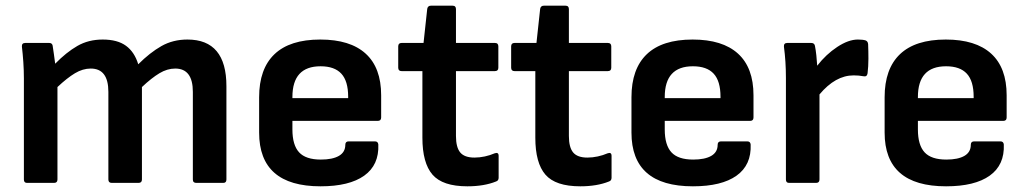

<svg xmlns="http://www.w3.org/2000/svg" viewBox="-20 -643 3609 675"><path d="M75 0Q64 0 64 -12V-367Q64 -396 62 -425Q60 -454 57 -479Q56 -492 69 -492H153Q163 -492 165 -483Q167 -469 169.5 -452.5Q172 -436 174 -419Q213 -459 252 -481.5Q291 -504 341 -504Q393 -504 423 -482Q453 -460 466 -417Q507 -458 547.5 -481Q588 -504 639 -504Q776 -504 776 -340V-12Q776 0 765 0H670Q658 0 658 -12V-320Q658 -402 596 -402Q568 -402 540.5 -385.5Q513 -369 479 -337V-12Q479 0 467 0H373Q361 0 361 -12V-320Q361 -402 299 -402Q271 -402 243.5 -385.5Q216 -369 182 -337V-12Q182 0 170 0Z M1107 12Q891 12 891 -177V-301Q891 -401 945 -452.5Q999 -504 1106 -504Q1211 -504 1265.5 -454.5Q1320 -405 1320 -308V-230Q1320 -218 1308 -218H1008V-188Q1008 -133 1031.5 -107.5Q1055 -82 1108 -82Q1149 -82 1171.5 -95Q1194 -108 1194 -134Q1194 -146 1206 -146H1298Q1309 -146 1310 -135Q1313 -63 1260.5 -25.5Q1208 12 1107 12ZM1008 -298H1204V-303Q1204 -358 1180 -384Q1156 -410 1107 -410Q1008 -410 1008 -302Z M1623 12Q1536 12 1500.5 -29Q1465 -70 1465 -159V-393H1392Q1380 -393 1380 -405V-480Q1380 -492 1392 -492H1469L1482 -612Q1484 -623 1495 -623H1571Q1583 -623 1583 -611V-492H1720Q1732 -492 1732 -480V-405Q1732 -393 1720 -393H1583V-165Q1583 -125 1598 -107Q1613 -89 1648 -89Q1666 -89 1684.5 -93Q1703 -97 1719 -104Q1733 -109 1733 -95V-18Q1733 -8 1724 -5Q1682 12 1623 12Z M2020 12Q1933 12 1897.5 -29Q1862 -70 1862 -159V-393H1789Q1777 -393 1777 -405V-480Q1777 -492 1789 -492H1866L1879 -612Q1881 -623 1892 -623H1968Q1980 -623 1980 -611V-492H2117Q2129 -492 2129 -480V-405Q2129 -393 2117 -393H1980V-165Q1980 -125 1995 -107Q2010 -89 2045 -89Q2063 -89 2081.5 -93Q2100 -97 2116 -104Q2130 -109 2130 -95V-18Q2130 -8 2121 -5Q2079 12 2020 12Z M2416 12Q2200 12 2200 -177V-301Q2200 -401 2254 -452.5Q2308 -504 2415 -504Q2520 -504 2574.5 -454.5Q2629 -405 2629 -308V-230Q2629 -218 2617 -218H2317V-188Q2317 -133 2340.5 -107.5Q2364 -82 2417 -82Q2458 -82 2480.5 -95Q2503 -108 2503 -134Q2503 -146 2515 -146H2607Q2618 -146 2619 -135Q2622 -63 2569.5 -25.5Q2517 12 2416 12ZM2317 -298H2513V-303Q2513 -358 2489 -384Q2465 -410 2416 -410Q2317 -410 2317 -302Z M2754 0Q2743 0 2743 -12V-369Q2743 -427 2736 -479Q2735 -492 2748 -492H2832Q2843 -492 2845 -482Q2848 -467 2850 -448Q2852 -429 2853 -412Q2884 -452 2923.5 -478Q2963 -504 2996 -504Q3013 -504 3023 -501Q3031 -498 3032 -488Q3033 -464 3033 -436.5Q3033 -409 3030 -385Q3028 -372 3015 -375Q3000 -378 2981 -378Q2917 -378 2861 -311V-12Q2861 0 2849 0Z M3306 12Q3090 12 3090 -177V-301Q3090 -401 3144 -452.5Q3198 -504 3305 -504Q3410 -504 3464.5 -454.5Q3519 -405 3519 -308V-230Q3519 -218 3507 -218H3207V-188Q3207 -133 3230.5 -107.5Q3254 -82 3307 -82Q3348 -82 3370.5 -95Q3393 -108 3393 -134Q3393 -146 3405 -146H3497Q3508 -146 3509 -135Q3512 -63 3459.5 -25.5Q3407 12 3306 12ZM3207 -298H3403V-303Q3403 -358 3379 -384Q3355 -410 3306 -410Q3207 -410 3207 -302Z"/></svg>

Font: Sofia Sans
Style: Bold
Weight: 700
Designer: Botio Nikoltchev, Ani Petrova
Foundry: lettersoup
Version: Version 4.100; ttfautohint (v1.8.4.7-5d5b)